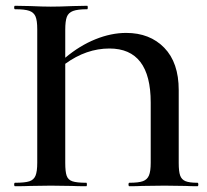

<svg xmlns="http://www.w3.org/2000/svg" viewBox="-20 -645 716 665"><path d="M664 0Q638 0 623 -1L550 -2L472 -1Q455 0 428 0Q425 0 425 -6Q425 -12 428 -12Q460 -12 475 -17.5Q490 -23 496 -37.5Q502 -52 502 -81V-290Q502 -477 359 -477Q279 -477 206 -424V-81Q206 -50 211 -36Q216 -22 231 -17Q246 -12 279 -12Q281 -12 281 -6Q281 0 279 0Q247 0 229 -1L156 -2L85 -1Q66 0 32 0Q29 0 29 -6Q29 -12 32 -12Q66 -12 81.5 -17Q97 -22 103 -36.5Q109 -51 109 -81V-544Q109 -574 103 -588Q97 -602 81.5 -607.5Q66 -613 32 -613Q29 -613 29 -619Q29 -625 32 -625L85 -624Q129 -622 156 -622Q187 -622 233 -624L282 -625Q284 -625 284 -619Q284 -613 282 -613Q249 -613 233 -607Q217 -601 211.5 -586.5Q206 -572 206 -542V-445Q256 -487 310.5 -509Q365 -531 417 -531Q499 -531 549 -479.5Q599 -428 599 -333V-81Q599 -51 604 -37Q609 -23 622.5 -17.5Q636 -12 664 -12Q667 -12 667 -6Q667 0 664 0Z"/></svg>

Font: Cormorant Garamond SemiBold
Style: Regular
Weight: 600
Designer: Christian Thalmann (Catharsis Fonts)
Version: Version 3.000